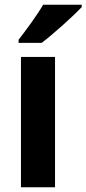

<svg xmlns="http://www.w3.org/2000/svg" viewBox="-20 -786 363 806"><path d="M323 -756V-766H161C135 -721 91 -662 58 -619V-606H155C205 -644 288 -719 323 -756ZM211 0V-547H68V0Z"/></svg>

Font: Noto Sans Thai Looped SemiCondensed
Style: Bold
Weight: 700
Width: 4
Designer: Sasikarn Vongin, Ben Mitchell
Foundry: The Fontpad Ltd
Version: Version 1.001